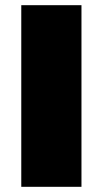

<svg xmlns="http://www.w3.org/2000/svg" viewBox="-20 -720 396 740"><path d="M62 0V-700H294V0Z"/></svg>

Font: Montserrat Black
Style: Regular
Weight: 900
Designer: Julieta Ulanovsky
Foundry: Julieta Ulanovsky
Version: Version 9.000; ttfautohint (v1.8.4.7-5d5b)